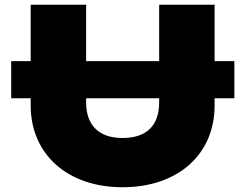

<svg xmlns="http://www.w3.org/2000/svg" viewBox="-20 -770 1032 807"><path d="M342 -750H109V-513H27V-357H109V-327C109 -121 264 17 495 17C728 17 882 -121 882 -327V-357H965V-513H882V-750H649V-513H342ZM495 -190C392 -190 342 -247 342 -340V-357H649V-340C649 -246 600 -190 495 -190Z"/></svg>

Font: Bounded ExtBd
Style: Regular
Weight: 800
Designer: Vlad Churkin
Version: Version 3.0